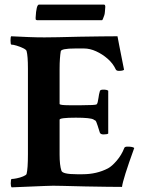

<svg xmlns="http://www.w3.org/2000/svg" viewBox="-20 -805 624 829"><path d="M30.3 3.9Q26.4 0 26.4 -12.7Q26.4 -32.2 30.3 -32.2Q38.1 -32.2 52.7 -35.2Q67.4 -38.1 80.1 -43.5Q92.8 -48.8 94.7 -53.7Q100.6 -76.2 100.6 -139.6V-508.8Q100.6 -563.5 94.7 -585Q92.8 -590.8 79.6 -597.2Q66.4 -603.5 51.8 -607.9Q37.1 -612.3 29.3 -612.3Q25.4 -612.3 25.4 -629.9Q25.4 -645.5 28.3 -648.4Q67.4 -646.5 103 -645Q138.7 -643.6 171.9 -643.6Q214.8 -643.6 323.2 -646.5Q377.9 -647.5 418.9 -647.9Q460 -648.4 487.3 -648.4Q488.3 -643.6 495.1 -607.4Q502 -571.3 515.6 -503.9Q510.7 -499 493.2 -499Q482.4 -499 479.5 -505.9Q467.8 -531.2 444.8 -551.3Q421.9 -571.3 395 -583.5Q368.2 -595.7 342.8 -595.7H305.7Q243.2 -595.7 242.2 -583Q240.2 -571.3 238.8 -552.2Q237.3 -533.2 237.3 -506.8V-356.4Q237.3 -350.6 279.3 -350.6H331.1Q392.6 -350.6 397.5 -354.5Q402.3 -359.4 405.3 -382.8Q407.2 -398.4 411.1 -411.1Q412.1 -418 425.8 -418Q442.4 -418 447.3 -413.1V-228.5Q443.4 -224.6 426.8 -224.6Q414.1 -224.6 411.1 -232.4Q399.4 -270.5 395.5 -279.3Q391.6 -286.1 390.1 -285.6Q388.7 -285.2 383.8 -289.1Q370.1 -296.9 307.6 -296.9Q237.3 -296.9 237.3 -288.1V-137.7Q237.3 -91.8 245.1 -68.4Q249 -52.7 311.5 -52.7H336.9Q397.5 -52.7 446.3 -78.1Q462.9 -86.9 483.9 -111.3Q504.9 -135.7 516.6 -166Q518.6 -171.9 530.3 -171.9Q553.7 -171.9 559.6 -166Q510.7 -31.2 506.8 2Q482.4 2 442.9 1.5Q403.3 1 348.6 0Q294.9 -1 251 -2.4Q207 -3.9 172.9 -2ZM139.6 -717.8 134.8 -719.7Q133.8 -721.7 133.8 -728.5Q136.7 -785.2 148.4 -785.2H428.7Q434.6 -785.2 434.6 -775.4Q433.6 -764.6 433.1 -755.9Q432.6 -747.1 430.7 -740.2Q425.8 -725.6 423.8 -721.7L420.9 -717.8Z"/></svg>

Font: Crimson Text Bold
Style: Bold
Weight: 700
Designer: Sebastian Kosch
Foundry: Sebastian Kosch
Version: Version 1.10 July 1, 2025